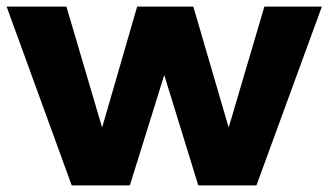

<svg xmlns="http://www.w3.org/2000/svg" viewBox="-25 -561 994 581"><path d="M751 0H575L472 -334L368 0H192L-5 -541H176L284 -175L390 -541H560L667 -175L775 -541H949Z"/></svg>

Font: Argentum Novus
Style: Bold
Weight: 700
Designer: Julieta Ulanovsky (font) & Cristiano Sobral (main changes)
Foundry: Julieta Ulanovsky (font) & Cristiano Sobral (main changes)
Version: Version 3.00;November 27, 2020;FontCreator 13.0.0.2655 64-bi